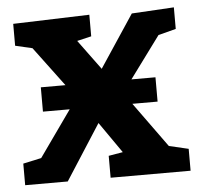

<svg xmlns="http://www.w3.org/2000/svg" viewBox="-44 -584 661 629"><g transform="rotate(-5 286.5 -269.0)"><path d="M14 0V-71L74 -84L181 -235H93V-315H174L77 -445L21 -458V-530L272 -538V-467L225 -456L297 -358L411 -530L550 -538V-467L492 -452L391 -315H470V-235H387L494 -87L558 -72V0H295V-72L342 -80L271 -182L154 0Z"/></g></svg>

Font: Bitter
Style: Bold
Weight: 700
Designer: Sol Matas, and Bitter project Authors
Foundry: Sol Matas
Version: Version 2.001